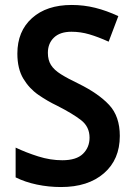

<svg xmlns="http://www.w3.org/2000/svg" viewBox="-20 -744 542 774"><path d="M463 -196Q463 -101 399 -45.5Q335 10 226 10Q176 10 128.5 0Q81 -10 43 -29V-149Q85 -129 134 -113.5Q183 -98 231 -98Q288 -98 314.5 -124Q341 -150 341 -189Q341 -233 307 -259.5Q273 -286 210 -318Q172 -336 135 -361.5Q98 -387 74 -427Q50 -467 50 -528Q50 -618 109 -671Q168 -724 269 -724Q318 -724 364 -712.5Q410 -701 457 -679L418 -576Q376 -595 340.5 -605.5Q305 -616 268 -616Q222 -616 197.5 -592.5Q173 -569 173 -531Q173 -502 185.5 -482Q198 -462 226 -444.5Q254 -427 298 -406Q377 -367 420 -321Q463 -275 463 -196Z"/></svg>

Font: Noto Sans Telugu SemiCondensed SemiBold
Style: Regular
Weight: 600
Width: 4
Designer: Jelle Bosma - Monotype Design Team
Foundry: Monotype Imaging Inc.
Version: Version 2.005; ttfautohint (v1.8.4.7-5d5b)